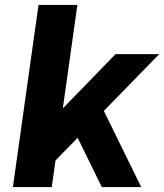

<svg xmlns="http://www.w3.org/2000/svg" viewBox="-20 -760 667 780"><path d="M88.5 -168.8 449.3 -540H626.8L177.4 -79.3ZM136.4 -740H294.3L190.3 0H32.4ZM269.1 -254 392.2 -329.1 553.7 0H393.6Z"/></svg>

Font: Pathway Extreme 8pt Thin
Style: Italic
Weight: 100
Italic angle: -8°
Designer: Eduardo Rodriguez Tunni
Foundry: Eduardo Rodriguez Tunni
Version: Version 1.000